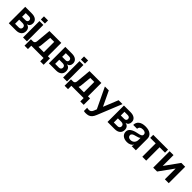

<svg xmlns="http://www.w3.org/2000/svg" viewBox="413 -2378 4299 4299"><g transform="rotate(45 2562.5 -229.0)"><path d="M30 -520H240Q323 -520 370 -483.5Q417 -447 417 -382Q417 -338 395.5 -308.5Q374 -279 335 -271V-269Q381 -262 406 -230Q431 -198 431 -149Q431 -79 385 -39.5Q339 0 256 0H30ZM254 -91Q287 -91 305.5 -108Q324 -125 324 -155Q324 -186 303.5 -203.5Q283 -221 247 -221H138V-91ZM247 -313Q276 -313 292.5 -328Q309 -343 309 -370Q309 -398 291 -413.5Q273 -429 240 -429H138V-313Z M604 0H481V-520H604ZM607 -666V-567H478V-666Z M1172 -96H1239V106H1131V0H742V106H634V-96H700Q727 -96 743.5 -112.5Q760 -129 763 -159L797 -520H1172ZM1044 -96V-424H917L891 -160Q886 -120 874 -96Z M1299 -520H1509Q1592 -520 1639 -483.5Q1686 -447 1686 -382Q1686 -338 1664.5 -308.5Q1643 -279 1604 -271V-269Q1650 -262 1675 -230Q1700 -198 1700 -149Q1700 -79 1654 -39.5Q1608 0 1525 0H1299ZM1523 -91Q1556 -91 1574.5 -108Q1593 -125 1593 -155Q1593 -186 1572.5 -203.5Q1552 -221 1516 -221H1407V-91ZM1516 -313Q1545 -313 1561.5 -328Q1578 -343 1578 -370Q1578 -398 1560 -413.5Q1542 -429 1509 -429H1407V-313Z M1873 0H1750V-520H1873ZM1876 -666V-567H1747V-666Z M2441 -96H2508V106H2400V0H2011V106H1903V-96H1969Q1996 -96 2012.5 -112.5Q2029 -129 2032 -159L2066 -520H2441ZM2313 -96V-424H2186L2160 -160Q2155 -120 2143 -96Z M2666 208Q2633 208 2609 200V96Q2627 105 2673 105Q2702 105 2723.5 88.5Q2745 72 2758 41L2787 -31L2553 -520H2677L2843 -171H2846L2987 -520H3111L2876 59Q2852 119 2822 151.5Q2792 184 2755 196Q2718 208 2666 208Z M3156 -520H3366Q3449 -520 3496 -483.5Q3543 -447 3543 -382Q3543 -338 3521.5 -308.5Q3500 -279 3461 -271V-269Q3507 -262 3532 -230Q3557 -198 3557 -149Q3557 -79 3511 -39.5Q3465 0 3382 0H3156ZM3380 -91Q3413 -91 3431.5 -108Q3450 -125 3450 -155Q3450 -186 3429.5 -203.5Q3409 -221 3373 -221H3264V-91ZM3373 -313Q3402 -313 3418.5 -328Q3435 -343 3435 -370Q3435 -398 3417 -413.5Q3399 -429 3366 -429H3264V-313Z M3597 -137Q3597 -199 3651.5 -238.5Q3706 -278 3806 -297Q3870 -308 3900.5 -325Q3931 -342 3931 -372Q3931 -406 3906.5 -424.5Q3882 -443 3838 -443Q3789 -443 3761 -421Q3733 -399 3733 -360H3610Q3610 -441 3668.5 -486.5Q3727 -532 3832 -532Q3937 -532 3995.5 -487.5Q4054 -443 4054 -364V0H3920L3937 -59H3934Q3914 -26 3873 -6.5Q3832 13 3783 13Q3697 13 3647 -27.5Q3597 -68 3597 -137ZM3803 -77Q3862 -77 3896.5 -113.5Q3931 -150 3931 -211V-271Q3915 -255 3890.5 -245Q3866 -235 3824 -225Q3771 -213 3745.5 -194.5Q3720 -176 3720 -147Q3720 -115 3743 -96Q3766 -77 3803 -77Z M4553 -424H4381V0H4258V-424H4084V-520H4553Z M5095 -520V0H4972V-340H4971L4726 0H4603V-520H4726V-180H4728L4972 -520Z"/></g></svg>

Font: Non Bureau Medium
Style: Regular
Weight: 500
Designer: Jona Saucedo
Foundry: Non Foundry
Version: Version 1.000; ttfautohint (v1.8.4)